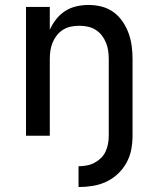

<svg xmlns="http://www.w3.org/2000/svg" viewBox="-20 -548 640 775"><path d="M297 207V123Q313 123 329.5 120Q346 117 360.5 109.5Q375 102 387 90.5Q399 79 406 64Q413 49 416 32.5Q419 16 419 0V-310Q419 -327 416.5 -344Q414 -361 407.5 -376.5Q401 -392 390.5 -405.5Q380 -419 365.5 -428Q351 -437 334 -440.5Q317 -444 300 -444Q283 -444 266 -440.5Q249 -437 234.5 -428Q220 -419 209.5 -405.5Q199 -392 192.5 -376.5Q186 -361 183.5 -344Q181 -327 181 -310V0H85V-520H181V-428Q191 -450 206.5 -470Q222 -490 243 -503.5Q264 -517 288.5 -522.5Q313 -528 337 -528Q364 -528 390 -521.5Q416 -515 437.5 -499.5Q459 -484 474.5 -461.5Q490 -439 499 -414Q508 -389 511.5 -363Q515 -337 515 -310V0Q515 29 509.5 57Q504 85 490 110Q476 135 455 154.5Q434 174 408 186Q382 198 353.5 202.5Q325 207 297 207Z"/></svg>

Font: Iosevka Custom Medium Extended
Style: Regular
Weight: 500
Width: 7
Monospace: yes
Designer: Belleve Invis
Foundry: Belleve Invis
Version: Version 11.2.4; ttfautohint (v1.8.4)